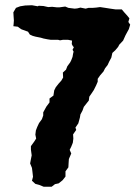

<svg xmlns="http://www.w3.org/2000/svg" viewBox="-20 -632 528 733"><path d="M147 81 130 74 115 70 102 58 106 43 104 25 102 9 95 -8 98 -24 101 -39 98 -61V-74L111 -92L118 -103L115 -118L117 -134L122 -147L129 -162L140 -177L145 -191V-203L157 -225L169 -241V-256L184 -267L187 -287L193 -299L204 -313L214 -324L221 -336L220 -355L232 -366L237 -379L248 -394L252 -402L257 -415L259 -427L261 -435L257 -442L262 -452L258 -456L254 -464L255 -477L240 -480H220L209 -478L202 -480H174L161 -482L146 -485L136 -488L116 -492L105 -495L94 -500L87 -511L62 -520L56 -524L48 -530L31 -532L32 -540L33 -554L32 -568L31 -585L41 -602L57 -608L76 -611L102 -612L124 -608L128 -610L146 -609L164 -605L179 -606L197 -604H207L229 -607L241 -602L265 -599L275 -600L287 -603L307 -599L318 -602H334L347 -603L362 -605L382 -602L401 -599L422 -596H445L456 -583L466 -572L474 -562L470 -548L477 -538L472 -521L466 -510L459 -497L450 -477L435 -461L431 -453L420 -440L409 -430L405 -412L397 -397L391 -384L381 -371L375 -359L362 -344L353 -331V-320L347 -306L338 -288L330 -276L321 -263L319 -248L311 -238L300 -224L295 -210L287 -195L285 -183L279 -161L268 -145L271 -136L259 -119L260 -103L258 -87L252 -72L246 -60L252 -46L243 -25L242 -11L241 7L230 22V42L219 56L204 68L190 71L177 81Z"/></svg>

Font: Winky Rough SemiBold
Style: Regular
Weight: 600
Designer: Simon Atzbach
Foundry: typofactur
Version: Version 1.206; ttfautohint (v1.8.4.7-5d5b)